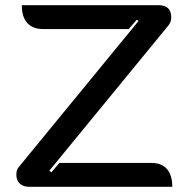

<svg xmlns="http://www.w3.org/2000/svg" viewBox="-20 -720 727 740"><path d="M43 -47Q43 -66 53 -77L514 -639L507 -644L476 -608H146Q106 -608 85 -631.5Q64 -655 64 -700H591Q640 -700 640 -653Q640 -636 630 -623L170 -62L178 -56L209 -92H564Q603 -92 623.5 -68.5Q644 -45 644 0H92Q69 0 56 -12.5Q43 -25 43 -47Z"/></svg>

Font: K2D Medium
Style: Regular
Weight: 500
Designer: Katatrad Aksorn Co.,Ltd.
Foundry: Cadson Demak Co.,Ltd.
Version: Version 1.000; ttfautohint (v1.6)